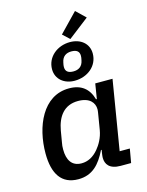

<svg xmlns="http://www.w3.org/2000/svg" viewBox="-141 -1051 882 1149"><g transform="rotate(-15 300.0 -477.0)"><path d="M199 12C287 12 335 -42 374 -122H378L374 -96C373 -88 372 -81 372 -74C372 -35 394 0 463 0H528L543 -86H480L551 -516H444L429 -423H424C405 -491 360 -528 284 -528C121 -528 48 -353 48 -188C48 -60 96 12 199 12ZM242 -75C182 -75 156 -118 156 -183C156 -198 157 -214 160 -226L172 -297C187 -381 230 -441 317 -441C388 -441 417 -404 417 -363C417 -356 416 -350 415 -343L398 -240C390 -192 367 -154 346 -129C316 -93 281 -75 242 -75ZM497 -910 439 -966 327 -850 369 -811ZM330 -563C410 -563 476 -616 476 -693C476 -754 428 -794 361 -794C283 -794 216 -741 216 -664C216 -603 265 -563 330 -563ZM337 -619C304 -619 288 -632 288 -659C288 -666 289 -675 292 -687C299 -723 323 -738 355 -738C388 -738 404 -725 404 -698C404 -691 403 -682 400 -670C393 -634 369 -619 337 -619Z"/></g></svg>

Font: IBM Mono Medium
Style: Italic
Weight: 500
Italic angle: -9°
Monospace: yes
Designer: Mike Abbink, Paul van der Laan, Pieter van Rosmalen
Foundry: Bold Monday
Version: Version 2.3